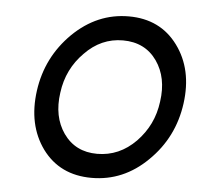

<svg xmlns="http://www.w3.org/2000/svg" viewBox="-43 -557 634 613"><g transform="rotate(5 273.5 -250.0)"><path d="M334 -434Q405 -434 443 -380Q480 -327 469 -250Q464 -211 448.5 -179Q433 -147 407 -120Q354 -66 283 -66Q213 -66 175 -120Q138 -173 149 -250Q154 -289 170 -321.5Q186 -354 212 -380Q264 -434 334 -434ZM346 -512Q245 -512 167 -436Q89 -359 74 -250Q59 -140 114 -64Q170 12 272 12Q374 12 451 -64Q529 -140 544 -250Q559 -360 503 -436Q447 -512 346 -512Z"/></g></svg>

Font: Unageo
Style: Regular-Italic
Weight: 400
Designer: Richard Sepsi
Foundry: Richard Sepsi
Version: Version 2.000